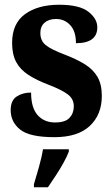

<svg xmlns="http://www.w3.org/2000/svg" viewBox="-20 -568 473 809"><path d="M209 10Q105 10 65 -22Q25 -54 25 -104Q25 -145 50.5 -161.5Q76 -178 111 -178Q111 -114 138.5 -83Q166 -52 212 -52Q255 -52 273 -71.5Q291 -91 291 -120Q291 -151 266 -170Q241 -189 187 -210Q134 -230 99.5 -252.5Q65 -275 48 -307Q31 -339 31 -387Q31 -469 85.5 -508.5Q140 -548 229 -548Q315 -548 352.5 -518.5Q390 -489 390 -453Q390 -386 300 -386Q300 -436 276 -462Q252 -488 216 -488Q186 -488 168 -472.5Q150 -457 150 -429Q150 -397 172 -378.5Q194 -360 255 -337Q302 -319 337 -297.5Q372 -276 390.5 -244.5Q409 -213 409 -164Q409 -85 358.5 -37.5Q308 10 209 10ZM123 208Q132 178 144 136Q156 94 161 61H270V71Q262 92 247 119Q232 146 214.5 172.5Q197 199 182 221H123Z"/></svg>

Font: Noto Serif Georgian Condensed ExtraBold
Style: Regular
Weight: 800
Width: 3
Designer: Monotype Design Team, Akaki Razmadze
Foundry: Google LLC
Version: Version 2.003; ttfautohint (v1.8.4.7-5d5b)